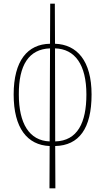

<svg xmlns="http://www.w3.org/2000/svg" viewBox="-20 -780 569 1040"><path d="M248 240H280L279 11C408 8 476 -84 476 -268C476 -451 397 -539 278 -543L277 -760H252L251 -543C129 -541 54 -451 54 -268C54 -86 128 6 249 11ZM82 -268C81 -427 136 -514 251 -518L249 -14C138 -18 82 -112 82 -268ZM448 -268C448 -116 400 -17 279 -14L278 -518C386 -515 448 -430 448 -268Z"/></svg>

Font: Noto Serif SemiCondensed Thin
Style: Regular
Weight: 100
Width: 4
Designer: Monotype Design Team
Foundry: Monotype Imaging Inc.
Version: Version 2.015